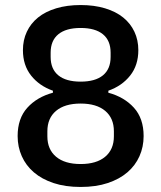

<svg xmlns="http://www.w3.org/2000/svg" viewBox="-20 -730 640 762"><path d="M300 12Q239 12 192.5 -3.5Q146 -19 114.5 -46Q83 -73 66.5 -110Q50 -147 50 -190Q50 -260 88.5 -302.5Q127 -345 190 -362V-370Q136 -389 103.5 -430Q71 -471 71 -531Q71 -571 86.5 -604Q102 -637 131 -660.5Q160 -684 203 -697Q246 -710 300 -710Q354 -710 397 -697Q440 -684 469 -660.5Q498 -637 513.5 -604Q529 -571 529 -531Q529 -471 496.5 -430Q464 -389 410 -370V-362Q473 -345 511.5 -302.5Q550 -260 550 -190Q550 -147 533.5 -110Q517 -73 485.5 -46Q454 -19 407.5 -3.5Q361 12 300 12ZM300 -79Q363 -79 397.5 -108Q432 -137 432 -189V-209Q432 -261 397.5 -290Q363 -319 300 -319Q237 -319 202.5 -290Q168 -261 168 -209V-189Q168 -137 202.5 -108Q237 -79 300 -79ZM300 -406Q358 -406 388.5 -431Q419 -456 419 -504V-521Q419 -569 388.5 -594Q358 -619 300 -619Q242 -619 211.5 -594Q181 -569 181 -521V-504Q181 -456 211.5 -431Q242 -406 300 -406Z"/></svg>

Font: IBM Plex Sans Arabic Medm
Style: Regular
Weight: 500
Designer: Mike Abbink, Paul van der Laan, Pieter van Rosmalen, Wael Morcos, Khajak Apelian
Foundry: Bold Monday
Version: Version 1.005